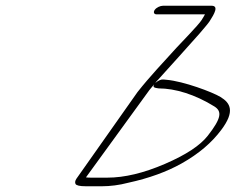

<svg xmlns="http://www.w3.org/2000/svg" viewBox="-20 -653 821 669"><path d="M517 -359C509.9 -347 521.9 -347 532.7 -345C590.3 -345 659.5 -324 727.1 -282C753.7 -265 752.4 -242 703.9 -180C677.1 -146 629 -114 554.9 -82C480.8 -50 413.7 -34 354.1 -34H298.1C291.1 -34 285.1 -34 279.5 -35L500.4 -339C504.5 -344 509.3 -350 517 -359ZM717 -633H548.1C538.5 -633 525.4 -627 519.4 -619C513.5 -611 516 -603 525.6 -603H694.2C691.7 -598 687.3 -591 682.4 -583C670 -564 611.7 -505 594.4 -486C549.3 -436 502.3 -387 459 -332L246.1 -30C241.6 -23 240.7 -17 243.2 -12C245.8 -7 257.3 -4 279.3 -4H335.3C363.6 -4 395.9 -8 425.9 -16C500.1 -32 561.7 -55 611.9 -83C674.3 -118 718.5 -157 750.7 -200C799.7 -265 783 -294 748.4 -315C720.7 -332 619.5 -370 560 -375L549.8 -376C542 -377 532.4 -373 521.1 -364C522.3 -366 526.5 -371 532.4 -377C555.6 -402 654.8 -513 675.2 -536C694 -558 705.9 -572 710.4 -579C727.2 -605 743 -633 717 -633Z"/></svg>

Font: MewTooHand
Style: UltimateItaWide
Weight: 400
Designer: Mew Too, Robert Jablonski
Version: Version 0.77